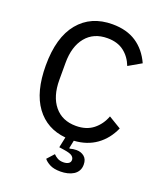

<svg xmlns="http://www.w3.org/2000/svg" viewBox="-164 -815 954 1128"><g transform="rotate(20 313.5 -251.0)"><path d="M343 -623Q257 -623 208.5 -564Q160 -505 160 -402V-296Q160 -193 208.5 -134Q257 -75 343 -75Q408 -75 450.5 -108.5Q493 -142 513 -196L591 -149Q559 -77 501 -35.5Q443 6 362 11L352 60L355 63Q376 57 396 57Q425 57 445 73.5Q465 90 465 123Q465 146 455.5 162Q446 178 430 188Q414 198 393 203Q372 208 350 208Q307 208 282 194.5Q257 181 246 166L285 123Q295 134 310 142.5Q325 151 347 151Q366 151 378.5 143.5Q391 136 391 121Q391 107 378 96.5Q365 86 322 80L295 76L309 10Q190 -1 123 -92.5Q56 -184 56 -349Q56 -525 132.5 -617.5Q209 -710 343 -710Q432 -710 492.5 -670Q553 -630 587 -555L507 -509Q487 -561 446.5 -592Q406 -623 343 -623Z"/></g></svg>

Font: IBM Plex Sans Text
Style: Regular
Weight: 450
Designer: Mike Abbink, Paul van der Laan, Pieter van Rosmalen
Foundry: Bold Monday
Version: Version 3.005